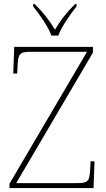

<svg xmlns="http://www.w3.org/2000/svg" viewBox="-20 -951 538 971"><path d="M240 -771H275C291 -816 336 -880 367 -918V-931H360C310 -881 288 -850 258 -801C228 -850 205 -881 155 -931H148V-918C179 -880 224 -816 240 -771ZM28 0H453L458 -135H438L436 -93C433 -39 427 -25 375 -25H62L450 -685V-714H52L47 -579H67L69 -620C72 -675 78 -689 130 -689H420L28 -22Z"/></svg>

Font: Noto Serif Malayalam Thin
Style: Regular
Weight: 100
Designer: Indian type Foundry, Jelle Bosma, Monotype Design Team
Foundry: Monotype Imaging Inc.
Version: Version 2.104